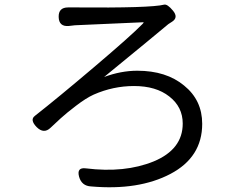

<svg xmlns="http://www.w3.org/2000/svg" viewBox="-20 -762 1040 828"><path d="M302 -730Q630 -727 688 -742Q702 -745 726 -716Q750 -687 723 -669L706 -658Q649 -610 429 -430Q502 -457 572 -457Q697 -457 774 -393Q852 -330 852 -228Q852 -84 715 -12Q578 60 373 42Q332 40 321 0Q310 -41 350 -36Q518 -15 643 -66Q768 -118 768 -229Q768 -301 710 -346Q653 -391 558 -391Q468 -391 384 -354Q351 -339 308 -306Q266 -274 242 -252Q218 -230 198 -211Q169 -183 138 -214Q108 -245 130 -262Q227 -338 385 -472Q543 -606 594 -658Q603 -667 597 -666L461 -660Q334 -655 303 -653L277 -650Q234 -646 233 -689Q232 -730 274 -730Z"/></svg>

Font: Swei Gothic CJK TC Regular
Style: Regular
Weight: 400
Version: Version 2.129